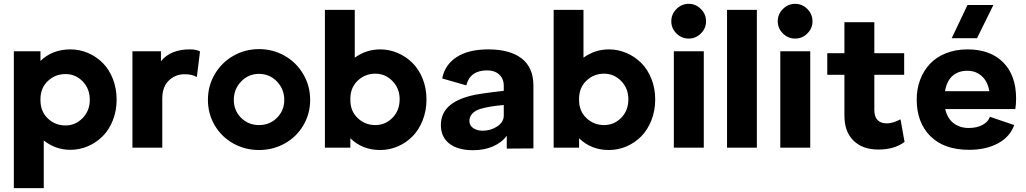

<svg xmlns="http://www.w3.org/2000/svg" viewBox="-20 -766 5323 996"><path d="M189.9 -500V-450.2Q252.4 -509.8 345.2 -509.8Q393.6 -509.8 437 -491Q480.5 -472.2 513.4 -439Q546.4 -405.8 565.7 -356.2Q585 -306.6 585 -249Q585 -190.9 565.2 -141.4Q545.4 -91.8 512.2 -58.8Q479 -25.9 435.8 -7.3Q392.6 11.2 345.2 11.2Q269 11.2 207 -37.1V210H51.8V-500ZM189.9 -246.1Q189.9 -188 228 -151.6Q266.1 -115.2 319.8 -115.2Q371.1 -115.2 408.4 -153.3Q445.8 -191.4 445.8 -248Q445.8 -306.2 408.7 -344Q371.6 -381.8 319.8 -381.8Q266.1 -381.8 228 -345.5Q189.9 -309.1 189.9 -252Z M964.8 -509.8Q1000 -509.8 1017.6 -499L1001 -366.2Q977.5 -380.9 938 -380.9Q889.6 -380.9 855.7 -348.1Q821.8 -315.4 821.8 -254.9V0H667V-500H814.9V-448.2Q864.3 -509.8 964.8 -509.8Z M1094.2 -115.2Q1058.6 -175.3 1058.6 -248Q1058.6 -320.8 1094.2 -381.3Q1129.9 -441.9 1190.7 -476.6Q1251.5 -511.2 1323.7 -511.2Q1396 -511.2 1456.8 -476.6Q1517.6 -441.9 1553.2 -381.3Q1588.9 -320.8 1588.9 -248Q1588.9 -175.3 1553.2 -115.2Q1517.6 -55.2 1456.8 -21.5Q1396 12.2 1323.7 12.2Q1251.5 12.2 1190.7 -21.5Q1129.9 -55.2 1094.2 -115.2ZM1231 -343.3Q1192.9 -303.7 1192.9 -248Q1192.9 -192.4 1230.7 -154.8Q1268.6 -117.2 1323.7 -117.2Q1378.9 -117.2 1416.7 -154.8Q1454.6 -192.4 1454.6 -248Q1454.6 -303.7 1416.5 -343.3Q1378.4 -382.8 1323.7 -382.8Q1269 -382.8 1231 -343.3Z M1665.5 -714.8H1820.3V-466.8Q1879.9 -509.8 1952.1 -509.8Q1999.5 -509.8 2043 -491.2Q2086.4 -472.7 2119.6 -439.7Q2152.8 -406.7 2172.6 -357.4Q2192.4 -308.1 2192.4 -250Q2192.4 -192.4 2172.9 -142.6Q2153.3 -92.8 2120.6 -59.3Q2087.9 -25.9 2044.2 -6.8Q2000.5 12.2 1952.1 12.2Q1859.9 12.2 1797.4 -48.8V0H1665.5ZM1797.4 -247.1Q1797.4 -189.9 1835.4 -153.6Q1873.5 -117.2 1927.2 -117.2Q1979 -117.2 2016.1 -155Q2053.2 -192.9 2053.2 -251Q2053.2 -307.6 2015.9 -345.7Q1978.5 -383.8 1927.2 -383.8Q1873.5 -383.8 1835.4 -347.4Q1797.4 -311 1797.4 -252.9Z M2513.2 -509.8Q2625.5 -509.8 2686.3 -462.6Q2747.1 -415.5 2747.1 -321.8V-128.9V3.9L2608.9 4.9V-62Q2583 -26.4 2537.4 -6.6Q2491.7 13.2 2434.1 13.2Q2355 13.2 2311 -21Q2267.1 -55.2 2267.1 -117.2Q2267.1 -173.8 2304.9 -211.4Q2342.8 -249 2420.9 -269Q2453.6 -278.8 2593.3 -294.9V-320.8Q2593.3 -357.4 2569.8 -379.2Q2546.4 -400.9 2507.3 -400.9Q2418.5 -400.9 2398.9 -323.2L2273.9 -358.9Q2287.6 -430.2 2348.9 -470Q2410.2 -509.8 2513.2 -509.8ZM2415 -139.2Q2415 -115.2 2434.6 -101.6Q2454.1 -87.9 2483.9 -87.9Q2525.4 -87.9 2559.3 -110.1Q2593.3 -132.3 2593.3 -167V-221.2Q2520 -215.3 2472.2 -201.2Q2444.8 -192.9 2429.9 -176.3Q2415 -159.7 2415 -139.2Z M2852.1 -714.8H3006.8V-466.8Q3066.4 -509.8 3138.7 -509.8Q3186 -509.8 3229.5 -491.2Q3272.9 -472.7 3306.2 -439.7Q3339.4 -406.7 3359.1 -357.4Q3378.9 -308.1 3378.9 -250Q3378.9 -192.4 3359.4 -142.6Q3339.8 -92.8 3307.1 -59.3Q3274.4 -25.9 3230.7 -6.8Q3187 12.2 3138.7 12.2Q3046.4 12.2 2983.9 -48.8V0H2852.1ZM2983.9 -247.1Q2983.9 -189.9 3022 -153.6Q3060.1 -117.2 3113.8 -117.2Q3165.5 -117.2 3202.6 -155Q3239.7 -192.9 3239.7 -251Q3239.7 -307.6 3202.4 -345.7Q3165 -383.8 3113.8 -383.8Q3060.1 -383.8 3022 -347.4Q2983.9 -311 2983.9 -252.9Z M3552.7 -565.9Q3515.6 -565.9 3489 -592.5Q3462.4 -619.1 3462.4 -655.8Q3462.4 -692.4 3489 -719.2Q3515.6 -746.1 3552.7 -746.1Q3589.4 -746.1 3616 -719.2Q3642.6 -692.4 3642.6 -655.8Q3642.6 -619.1 3616 -592.5Q3589.4 -565.9 3552.7 -565.9ZM3475.6 0V-500H3630.9V0Z M3751.5 -714.8H3906.2V0H3751.5Z M4105 -565.9Q4067.9 -565.9 4041.3 -592.5Q4014.6 -619.1 4014.6 -655.8Q4014.6 -692.4 4041.3 -719.2Q4067.9 -746.1 4105 -746.1Q4141.6 -746.1 4168.2 -719.2Q4194.8 -692.4 4194.8 -655.8Q4194.8 -619.1 4168.2 -592.5Q4141.6 -565.9 4105 -565.9ZM4027.8 0V-500H4183.1V0Z M4515.6 -195.8Q4515.6 -126 4581.5 -126Q4610.4 -126 4651.4 -147L4672.4 -29.8Q4619.6 9.8 4536.6 9.8Q4455.1 9.8 4407.7 -36.4Q4360.4 -82.5 4360.4 -166V-377.9H4271.5V-490.2H4360.4V-650.9H4515.6V-490.2H4670.4V-377.9H4515.6Z M5007.3 11.2Q4877.4 11.2 4806.4 -59.6Q4735.4 -130.4 4735.4 -250Q4735.4 -304.2 4752.9 -351.3Q4770.5 -398.4 4803.2 -433.8Q4835.9 -469.2 4886.5 -489.5Q4937 -509.8 4999 -509.8Q5117.2 -509.8 5184.1 -442.4Q5251 -375 5251 -254.9Q5251 -226.6 5247.1 -200.2H4883.3Q4894.5 -151.4 4927 -126.7Q4959.5 -102.1 5005.4 -102.1Q5045.9 -102.1 5075.7 -117.4Q5105.5 -132.8 5115.2 -160.2L5241.2 -117.2Q5219.2 -55.7 5156.7 -22.2Q5094.2 11.2 5007.3 11.2ZM4882.3 -293H5112.3Q5103.5 -343.8 5072.8 -371.3Q5042 -398.9 4998 -398.9Q4951.2 -398.9 4921.1 -372.3Q4891.1 -345.7 4882.3 -293ZM4917 -567.9 4999 -740.2H5133.3L5048.3 -567.9Z"/></svg>

Font: Human Sans
Style: Bold
Weight: 700
Designer: Tim Radville
Foundry: Continuum
Version: Version 1.000;FEAKit 1.0